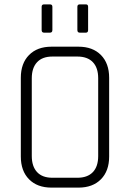

<svg xmlns="http://www.w3.org/2000/svg" viewBox="-20 -856 593 876"><path d="M170 -719V-825Q170 -836 181 -836H208Q219 -836 219 -825V-719Q219 -707 208 -707H181Q170 -707 170 -719ZM333 -719V-825Q333 -836 344 -836H372Q382 -836 382 -825V-719Q382 -707 372 -707H344Q333 -707 333 -719ZM219 -45H333Q379 -45 403.5 -70.5Q428 -96 428 -144V-499Q428 -547 403.5 -572.5Q379 -598 333 -598H219Q173 -598 149 -572Q125 -546 125 -499V-144Q125 -97 149 -71Q173 -45 219 -45ZM338 0H215Q150 0 112.5 -38Q75 -76 75 -142V-501Q75 -567 112.5 -605Q150 -643 215 -643H338Q403 -643 440.5 -605Q478 -567 478 -501V-142Q478 -76 440.5 -38Q403 0 338 0Z"/></svg>

Font: Rajdhani
Style: Regular
Weight: 400
Designer: Satya Rajpurohit, Jyotish Sonowal
Foundry: Indian Type Foundry
Version: Version 1.201;PS 1.0;hotconv 1.0.78;makeotf.lib2.5.61930; tt